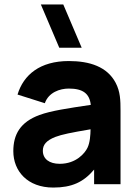

<svg xmlns="http://www.w3.org/2000/svg" viewBox="-20 -830 623 865"><path d="M348 -615 265 -810H164L247 -615ZM220 15C303 15 356 -9 404 -66V0H523V-330C523 -379 522 -417 501 -457C463 -529 385 -555 290 -555C160 -555 86 -493 59 -404L182 -365C199 -414 250 -431 290 -431C354 -431 383.5 -408 389 -357.5C287.5 -342.5 210 -331 158 -312C71 -280 40 -224 40 -149C40 -59 104 15 220 15ZM249 -92C202 -92 173 -114 173 -151C173 -178 189 -197 229 -213C260 -224.5 297 -232 388 -247.5C387.5 -221.5 385.5 -187.5 374 -164C363 -141 324 -92 249 -92Z"/></svg>

Font: Manrope ExtraBold
Style: Regular
Weight: 800
Designer: Mikhail Sharanda
Foundry: Mikhail Sharanda
Version: Version 4.505